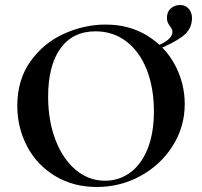

<svg xmlns="http://www.w3.org/2000/svg" viewBox="-20 -734 806 766"><path d="M49 -312Q49 -415 101 -488.5Q153 -562 234.5 -599Q316 -636 401 -636Q496 -636 568 -591.5Q640 -547 678.5 -474Q717 -401 717 -319Q717 -228 669 -152Q621 -76 540.5 -32Q460 12 366 12Q273 12 200.5 -31.5Q128 -75 88.5 -149.5Q49 -224 49 -312ZM594 -290Q594 -382 566 -454.5Q538 -527 485 -568Q432 -609 361 -609Q270 -609 221 -540.5Q172 -472 172 -349Q172 -252 201.5 -175.5Q231 -99 282.5 -56Q334 -13 399 -13Q455 -13 499.5 -45.5Q544 -78 569 -140.5Q594 -203 594 -290ZM668 -607Q668 -617 659 -628Q652 -638 649 -645Q646 -652 646 -663Q646 -687 661.5 -700.5Q677 -714 698 -714Q721 -714 733.5 -698.5Q746 -683 746 -662Q746 -616 706.5 -587.5Q667 -559 598 -532L594 -546Q668 -573 668 -607Z"/></svg>

Font: Cormorant Garamond
Style: Bold
Weight: 700
Designer: Christian Thalmann (Catharsis Fonts)
Foundry: Catharsis Fonts
Version: Version 4.000